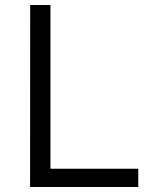

<svg xmlns="http://www.w3.org/2000/svg" viewBox="-20 -743 618 763"><path d="M100 -723H180.5V-72.5H529.5V0H99.5Z"/></svg>

Font: Public Sans Light
Style: Regular
Weight: 300
Designer: The Public Sans Project Authors: Dan O. Williams and USWDS (Libre Franklin designed by Pablo Impallari and Rodrigo Fuenz
Version: Version 1.007